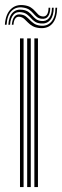

<svg xmlns="http://www.w3.org/2000/svg" viewBox="-27 -755 251 775"><path d="M111.7 0V-600H126.2V0ZM53.7 0V-600H68.2V0ZM82.7 0V-600H97.2V0ZM-7.3 -655.2Q-4.5 -697 16.2 -717.6Q36.9 -738.3 69.9 -733.9Q86.9 -731.7 97.1 -725.1Q107.3 -718.5 114.1 -710.5Q120.9 -702.6 127.4 -696.4Q133.9 -690.2 143.6 -688.8Q155.4 -686.8 162.1 -695.7Q168.7 -704.6 169 -723.9H175.8Q175.9 -701.6 167.3 -689.4Q158.8 -677.3 141.1 -679.3Q129 -680.5 121.5 -686.7Q114 -692.9 107.5 -700.7Q101 -708.4 91.8 -715.2Q82.7 -722 66.9 -724.4Q38.2 -729.2 19.9 -711Q1.7 -692.7 -0.3 -655.2ZM6.7 -655.2Q8.8 -688.5 24 -703.8Q39.2 -719.1 63.6 -715.5Q78.6 -713.5 87.6 -706.9Q96.6 -700.3 103.2 -692.3Q109.9 -684.4 117.9 -678.2Q125.9 -672 138.8 -670.4Q159.5 -667.8 171.1 -682.2Q182.6 -696.5 182.7 -723.9H189.8Q189.8 -691.5 175.9 -674.6Q162 -657.7 137.2 -660.3Q122.6 -661.6 113.7 -667.9Q104.7 -674.1 97.7 -682.1Q90.7 -690 82.4 -696.6Q74.1 -703.3 60.9 -705.4Q39.5 -709.4 27.3 -695.6Q15.1 -681.7 13.7 -655.2ZM20.7 -655.2Q22.6 -677.7 31.7 -688.5Q40.9 -699.3 57.7 -696.5Q69.9 -694.7 78 -688.3Q86.2 -681.9 93.7 -674Q101.2 -666.1 110.9 -659.7Q120.5 -653.3 135.7 -651.5Q164.2 -648.1 180.6 -667.7Q197 -687.3 196.8 -723.9H203.7Q203.2 -682.3 185 -660.5Q166.8 -638.7 133.3 -641.7Q115.9 -643.3 104.8 -649.6Q93.7 -655.9 86 -663.9Q78.4 -671.8 71.3 -678.3Q64.2 -684.8 54.8 -686.8Q42.5 -689.6 35.5 -681.2Q28.4 -672.7 27.4 -655.2Z"/></svg>

Font: Big Shoulders Inline Display SC Thin
Style: Regular
Weight: 100
Designer: Patric King
Foundry: XO Type Co
Version: Version 2.002